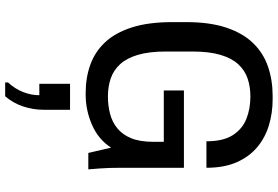

<svg xmlns="http://www.w3.org/2000/svg" viewBox="-182 -554 1050 725"><g transform="rotate(90 342.5 -191.0)"><path d="M330 10Q273 10 224 -7.5Q175 -25 139 -63.5Q103 -102 83 -164.5Q63 -227 63 -317V-370Q63 -459 84 -521.5Q105 -584 142.5 -622.5Q180 -661 231 -678.5Q282 -696 342 -696H354Q406 -696 452.5 -682Q499 -668 535 -638Q571 -608 592 -560.5Q613 -513 613 -446H513Q513 -510 489.5 -546Q466 -582 428 -597Q390 -612 344 -612Q307 -612 276 -601.5Q245 -591 222 -566Q199 -541 186.5 -498.5Q174 -456 174 -392V-294Q174 -230 186.5 -187.5Q199 -145 222 -120Q245 -95 276 -84.5Q307 -74 344 -74Q378 -74 409 -82Q440 -90 464 -109.5Q488 -129 501.5 -162Q515 -195 515 -246V-285H321V-361H613V-127Q613 -77 615.5 -45Q618 -13 619 0H557L537 -86Q506 -38 451 -14Q396 10 337 10ZM291 314V303Q315 277 327 246.5Q339 216 339 185H296V69H394V169Q394 208 381.5 246Q369 284 343 314Z"/></g></svg>

Font: Chivo Medium
Style: Regular
Weight: 400
Version: Version 2.002